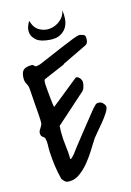

<svg xmlns="http://www.w3.org/2000/svg" viewBox="-128 -915 668 980"><g transform="rotate(-15 206.0 -425.5)"><path d="M76.2 -21.5Q66.4 -60.5 61.5 -95.2Q56.6 -129.9 54.7 -168.9Q53.7 -191.4 54.7 -207.5Q55.7 -223.6 50.8 -243.2Q49.8 -247.1 46.4 -249Q43 -251 39.6 -253.9Q36.1 -256.8 33.2 -261.2Q30.3 -265.6 30.3 -275.4Q30.3 -283.2 33.7 -289.1Q37.1 -294.9 40.5 -300.3Q43.9 -305.7 47.4 -312Q50.8 -318.4 50.8 -327.1V-341.8Q50.8 -351.6 48.8 -375Q46.9 -398.4 44.9 -424.8Q43 -451.2 41.5 -474.6Q40 -498 39.1 -506.8Q38.1 -523.4 30.3 -536.1Q22.5 -548.8 22.5 -565.4Q22.5 -596.7 35.2 -609.4Q47.9 -622.1 80.1 -622.1Q86.9 -622.1 91.3 -616.2Q95.7 -610.4 101.6 -610.4H105.5Q108.4 -611.3 114.3 -612.8Q120.1 -614.3 122.1 -614.3Q204.1 -649.4 250 -668.9Q295.9 -688.5 319.3 -697.3Q342.8 -706.1 351.1 -707Q359.4 -708 365.2 -705.1Q377 -703.1 381.3 -697.8Q385.7 -692.4 385.7 -681.6Q385.7 -671.9 382.8 -662.1Q379.9 -652.3 369.1 -647.5L241.2 -585.9L237.3 -582L129.9 -536.1Q124 -534.2 123 -526.4Q122.1 -518.6 122.1 -513.7Q122.1 -505.9 124 -485.4Q126 -464.8 127.9 -442.9Q129.9 -420.9 132.3 -403.8Q134.8 -386.7 135.7 -386.7H136.7Q136.7 -386.7 137.7 -387.7Q148.4 -395.5 171.9 -414.6Q195.3 -433.6 219.7 -453.1Q244.1 -472.7 262.7 -487.8Q281.2 -502.9 282.2 -502.9Q293 -502.9 301.8 -492.2Q310.5 -481.4 310.5 -469.7Q310.5 -458 305.7 -443.4Q300.8 -428.7 290 -420.9L137.7 -285.2Q137.7 -285.2 137.7 -280.3Q137.7 -275.4 137.2 -269.5Q136.7 -263.7 136.7 -257.3Q136.7 -251 136.7 -247.1Q136.7 -211.9 141.6 -177.2Q146.5 -142.6 146.5 -107.4H150.4Q151.4 -107.4 159.2 -115.2Q167 -123 170.9 -127.9Q172.9 -130.9 180.2 -140.6Q187.5 -150.4 205.1 -172.9Q222.7 -195.3 252 -232.4Q281.2 -269.5 327.1 -326.2Q331.1 -330.1 338.4 -337.9Q345.7 -345.7 347.7 -345.7Q350.6 -348.6 359.9 -348.1Q369.1 -347.7 373 -345.7Q377.9 -343.8 385.7 -335Q393.6 -326.2 393.6 -318.4Q393.6 -306.6 381.3 -287.6Q369.1 -268.6 352.5 -248Q335.9 -227.5 319.3 -208.5Q302.7 -189.5 293.9 -177.7Q280.3 -156.2 261.2 -125.5Q242.2 -94.7 219.7 -66.9Q197.3 -39.1 170.4 -19Q143.6 1 113.3 1Q98.6 1 92.3 -3.9Q85.9 -8.8 76.2 -21.5ZM202.1 -722.7Q154.3 -726.6 134.3 -744.1Q114.3 -761.7 110.8 -781.2Q107.4 -800.8 114.3 -818.8Q121.1 -836.9 127 -842.8Q136.7 -804.7 163.6 -789.6Q190.4 -774.4 219.7 -777.8Q249 -781.2 273.4 -800.8Q297.9 -820.3 303.7 -851.6Q307.6 -829.1 305.7 -805.2Q303.7 -781.2 292.5 -762.2Q281.2 -743.2 259.3 -731.4Q237.3 -719.7 202.1 -722.7Z"/></g></svg>

Font: Covered By Your Grace
Style: Regular
Weight: 400
Designer: Kimberly Geswein
Foundry: Kimberly Geswein
Version: Version 1.0